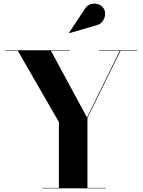

<svg xmlns="http://www.w3.org/2000/svg" viewBox="-20 -1023 775 1043"><path d="M210 0V-2.5H300V-360L76.5 -747.5H10V-750H360V-747.5H256.5L452.5 -385L631 -747.5H515.5V-750H725V-747.5H635L455 -383V-2.5H555V0ZM356.5 -843 355 -845 438 -970.5Q452 -994.5 473 -1000.5Q494 -1006.5 513.5 -999.8Q533 -993 542 -979Q553 -963 551 -942.5Q549 -922 535.5 -905.2Q522 -888.5 498 -884Z"/></svg>

Font: Bodoni Moda 72pt
Style: Bold
Weight: 700
Designer: Owen Earl
Foundry: indestructible type
Version: Version 2.004